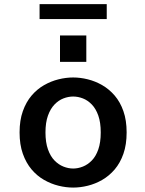

<svg xmlns="http://www.w3.org/2000/svg" viewBox="-20 -880 690 912"><path d="M327.5 11Q293.5 11 258 2.2Q222.5 -6.5 189.2 -25.5Q156 -44.5 130 -75.2Q104 -106 88.5 -149.5Q73 -193 73 -251Q73 -308.5 88.5 -352Q104 -395.5 130 -426Q156 -456.5 189.2 -475.5Q222.5 -494.5 258 -503.2Q293.5 -512 327.5 -512Q361.5 -512 397 -503.2Q432.5 -494.5 465.5 -475.5Q498.5 -456.5 524.8 -426Q551 -395.5 566.2 -352Q581.5 -308.5 581.5 -251Q581.5 -193 566.2 -149.5Q551 -106 524.8 -75.2Q498.5 -44.5 465.5 -25.5Q432.5 -6.5 397 2.2Q361.5 11 327.5 11ZM327.5 -79.5Q350.5 -79.5 373.8 -88.8Q397 -98 416.2 -117.8Q435.5 -137.5 447 -170.5Q458.5 -203.5 458.5 -251Q458.5 -298 447 -330.8Q435.5 -363.5 416.2 -383.5Q397 -403.5 373.8 -412.5Q350.5 -421.5 327.5 -421.5Q304.5 -421.5 281.2 -412.5Q258 -403.5 238.8 -383.5Q219.5 -363.5 207.8 -330.8Q196 -298 196 -251Q196 -203.5 207.8 -170.5Q219.5 -137.5 238.8 -117.8Q258 -98 281.2 -88.8Q304.5 -79.5 327.5 -79.5ZM265 -711.5H390V-586H265ZM168 -789.5V-860.5H487V-789.5Z"/></svg>

Font: Trispace Thin Medium
Style: Regular
Weight: 500
Version: Version 1.210